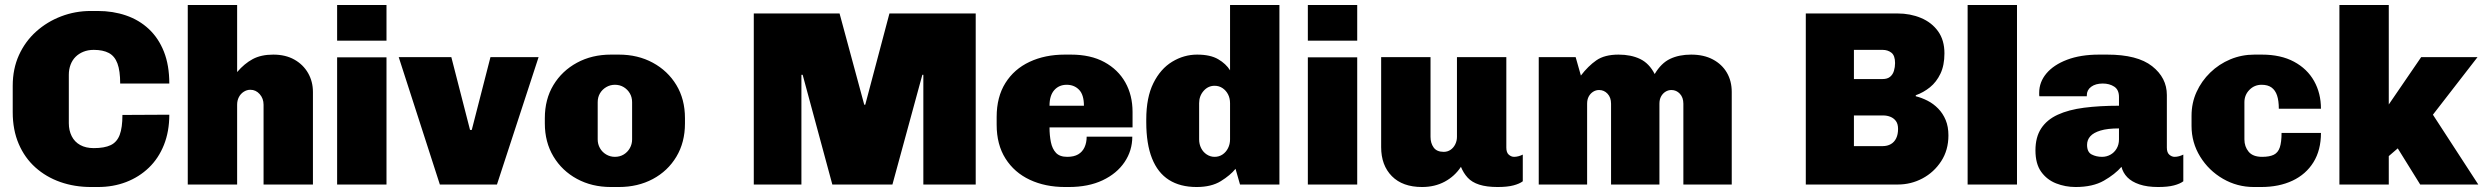

<svg xmlns="http://www.w3.org/2000/svg" viewBox="-20 -740 9959 770"><path d="M345 10Q279 10 222 -10Q165 -30 122 -68.5Q79 -107 55 -163Q31 -219 31 -290V-396Q31 -464 56 -519Q81 -574 125 -613.5Q169 -653 225.5 -674.5Q282 -696 344 -696H372Q433 -696 485.5 -678Q538 -660 577 -623.5Q616 -587 637.5 -532.5Q659 -478 659 -405H462Q462 -456 451 -485.5Q440 -515 416.5 -527.5Q393 -540 356 -540Q333 -540 314.5 -532.5Q296 -525 283 -512Q270 -499 263 -480.5Q256 -462 256 -440V-246Q256 -217 267.5 -194Q279 -171 301.5 -158.5Q324 -146 356 -146Q399 -146 424 -158Q449 -170 460 -199Q471 -228 471 -279L659 -280Q659 -213 637.5 -159Q616 -105 577 -67.5Q538 -30 486 -10Q434 10 373 10Z M733 0V-720H931V-451Q960 -485 993.5 -503Q1027 -521 1076 -521Q1125 -521 1160.5 -501Q1196 -481 1215.5 -447Q1235 -413 1235 -371V0H1037V-320Q1037 -345 1021.5 -362.5Q1006 -380 984 -380Q970 -380 957.5 -372Q945 -364 938 -350.5Q931 -337 931 -320V0Z M1332 0V-510H1530V0ZM1332 -577V-720H1530V-577Z M1744 0 1579 -511H1790L1865 -219H1872L1947 -511H2140L1973 0Z M2430 10Q2354 10 2294 -22.5Q2234 -55 2199.5 -112.5Q2165 -170 2165 -245V-266Q2165 -342 2199.5 -399Q2234 -456 2294 -488.5Q2354 -521 2430 -521H2462Q2538 -521 2598 -488.5Q2658 -456 2692.5 -399Q2727 -342 2727 -266V-245Q2727 -169 2692.5 -111.5Q2658 -54 2598 -22Q2538 10 2462 10ZM2446 -111Q2466 -111 2481.5 -120.5Q2497 -130 2506 -146Q2515 -162 2515 -181V-330Q2515 -350 2506 -365.5Q2497 -381 2481.5 -390.5Q2466 -400 2446 -400Q2427 -400 2411 -390.5Q2395 -381 2386 -365.5Q2377 -350 2377 -330V-181Q2377 -162 2386 -146Q2395 -130 2411 -120.5Q2427 -111 2446 -111Z M3003 0V-686H3347L3446 -320H3450L3547 -686H3893V0H3683V-440H3679L3559 0H3318L3199 -440H3194V0Z M4251 10Q4172 10 4110 -19Q4048 -48 4012.5 -104Q3977 -160 3977 -240V-271Q3977 -351 4012 -407Q4047 -463 4109 -492Q4171 -521 4250 -521H4275Q4354 -521 4409 -491Q4464 -461 4493 -409.5Q4522 -358 4522 -291V-229H4189Q4189 -197 4194.5 -170Q4200 -143 4215 -127Q4230 -111 4260 -111Q4287 -111 4304 -121Q4321 -131 4329.5 -149.5Q4338 -168 4338 -192H4521Q4521 -136 4490 -90Q4459 -44 4402 -17Q4345 10 4266 10ZM4189 -316H4327Q4327 -360 4307.5 -380Q4288 -400 4258 -400Q4227 -400 4208 -378.5Q4189 -357 4189 -316Z M4779 10Q4713 10 4668 -18.5Q4623 -47 4600 -105Q4577 -163 4577 -250V-261Q4577 -349 4605.5 -406.5Q4634 -464 4681 -492.5Q4728 -521 4781 -521Q4834 -521 4865.5 -502.5Q4897 -484 4913 -458V-720H5111V0H4953L4935 -63Q4914 -37 4876 -13.5Q4838 10 4779 10ZM4851 -111Q4869 -111 4883 -120.5Q4897 -130 4905 -146Q4913 -162 4913 -181V-326Q4913 -346 4905 -361.5Q4897 -377 4883 -386.5Q4869 -396 4851 -396Q4825 -396 4807 -375.5Q4789 -355 4789 -326V-181Q4789 -162 4797 -146Q4805 -130 4819.5 -120.5Q4834 -111 4851 -111Z M5225 0V-510H5423V0ZM5225 -577V-720H5423V-577Z M5683 10Q5605 10 5562 -33.5Q5519 -77 5519 -150V-511H5717V-191Q5717 -166 5729.5 -148.5Q5742 -131 5770 -131Q5785 -131 5797 -139Q5809 -147 5816 -161Q5823 -175 5823 -191V-511H6021V-148Q6021 -128 6031 -119.5Q6041 -111 6052 -111Q6061 -111 6070 -113.5Q6079 -116 6087 -120V-13Q6074 -3 6049.5 3.5Q6025 10 5986 10Q5942 10 5912.5 0.5Q5883 -9 5866 -27.5Q5849 -46 5839 -71Q5814 -33 5774 -11.5Q5734 10 5683 10Z M6151 0V-511H6299L6320 -437Q6349 -475 6382 -498Q6415 -521 6471 -521Q6521 -521 6557.5 -503.5Q6594 -486 6616 -443Q6642 -487 6678 -504Q6714 -521 6762 -521Q6813 -521 6849.5 -501.5Q6886 -482 6905.5 -448.5Q6925 -415 6925 -371V0H6731V-324Q6731 -349 6717 -364Q6703 -379 6683 -379Q6670 -379 6659 -372Q6648 -365 6641.5 -353Q6635 -341 6635 -324V0H6441V-324Q6441 -349 6427 -364Q6413 -379 6393 -379Q6380 -379 6369 -372Q6358 -365 6351.5 -353Q6345 -341 6345 -324V0Z M7222 0V-686H7590Q7641 -686 7684 -668Q7727 -650 7752.5 -614.5Q7778 -579 7778 -526Q7778 -478 7762 -444.5Q7746 -411 7720 -390Q7694 -369 7663 -358V-354Q7687 -348 7710.5 -336Q7734 -324 7753 -304.5Q7772 -285 7783 -258.5Q7794 -232 7794 -197Q7794 -138 7765 -93.5Q7736 -49 7690 -24.5Q7644 0 7591 0ZM7415 -154H7530Q7549 -154 7563 -162Q7577 -170 7584.5 -185.5Q7592 -201 7592 -223Q7592 -243 7583.5 -254.5Q7575 -266 7561.5 -271.5Q7548 -277 7532 -277H7415ZM7415 -423H7530Q7549 -423 7560 -432Q7571 -441 7575.5 -456Q7580 -471 7580 -487Q7580 -517 7565.5 -528.5Q7551 -540 7530 -540H7415Z M7871 0V-720H8069V0Z M8304 10Q8263 10 8226 -4.5Q8189 -19 8166 -51Q8143 -83 8143 -137Q8143 -190 8166 -225Q8189 -260 8232.5 -280Q8276 -300 8338 -308Q8400 -316 8478 -316V-351Q8478 -380 8459 -392.5Q8440 -405 8413 -405Q8384 -405 8366.5 -392Q8349 -379 8349 -358V-354H8159Q8158 -356 8158 -360Q8158 -364 8158 -368Q8158 -411 8187 -445.5Q8216 -480 8270 -500.5Q8324 -521 8398 -521H8431Q8552 -521 8611 -474.5Q8670 -428 8670 -359V-148Q8670 -128 8680 -119.5Q8690 -111 8701 -111Q8710 -111 8719 -113.5Q8728 -116 8736 -120V-13Q8723 -3 8698.5 3.5Q8674 10 8635 10Q8591 10 8560 -0.5Q8529 -11 8511.5 -29Q8494 -47 8488 -71Q8462 -41 8417.5 -15.5Q8373 10 8304 10ZM8410 -111Q8428 -111 8443.5 -119.5Q8459 -128 8468.5 -144Q8478 -160 8478 -181V-225Q8432 -225 8404 -216.5Q8376 -208 8363 -193.5Q8350 -179 8350 -159Q8350 -130 8368.5 -120.5Q8387 -111 8410 -111Z M9019 10Q8952 10 8895 -23Q8838 -56 8803.5 -112Q8769 -168 8769 -235V-276Q8769 -327 8789 -371Q8809 -415 8844 -449Q8879 -483 8924.5 -502Q8970 -521 9021 -521H9051Q9127 -521 9180 -492.5Q9233 -464 9260.5 -415Q9288 -366 9288 -304H9119Q9119 -336 9112 -357Q9105 -378 9090 -389Q9075 -400 9050 -400Q9021 -400 9001 -379.5Q8981 -359 8981 -330V-181Q8981 -152 8998 -131.5Q9015 -111 9052 -111Q9082 -111 9099 -119.5Q9116 -128 9123 -149Q9130 -170 9130 -207H9288Q9288 -138 9258 -89.5Q9228 -41 9174 -15.5Q9120 10 9048 10Z M9362 0V-720H9560V-321L9690 -511H9916L9737 -280L9919 0H9686L9596 -145L9560 -114V0Z"/></svg>

Font: Chivo Medium Black
Style: Regular
Weight: 900
Version: Version 2.002